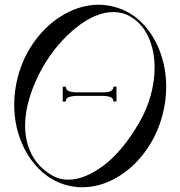

<svg xmlns="http://www.w3.org/2000/svg" viewBox="-20 -775 762 811"><path d="M40 -333Q40 -394 56 -452Q79 -539 131.5 -608Q184 -677 254 -716Q324 -755 397 -755Q430 -755 463 -746Q529 -729 578.5 -679.5Q628 -630 655 -559Q682 -488 682 -408Q682 -346 666 -288Q643 -201 591 -131.5Q539 -62 469.5 -23Q400 16 327 16Q294 16 261 7Q195 -11 145 -61Q95 -111 67.5 -182Q40 -253 40 -333ZM268 -16Q337 -16 417 -75.5Q497 -135 568 -257Q600 -312 616.5 -372Q633 -432 633 -490Q633 -562 606.5 -619.5Q580 -677 529 -706Q499 -724 459 -724Q384 -724 302 -658.5Q220 -593 161 -492Q126 -430 106 -366.5Q86 -303 86 -244Q86 -176 114.5 -121.5Q143 -67 202 -33Q231 -16 268 -16ZM258 -409Q258 -397 268 -391.5Q278 -386 300 -385H419Q459 -385 459 -409H472V-346H459Q459 -359 448.5 -364Q438 -369 419 -370H296Q276 -368 267 -363Q258 -358 258 -346H245V-409Z"/></svg>

Font: Viaoda Libre
Style: Regular
Weight: 400
Designer: Gydient
Version: Version 2.000